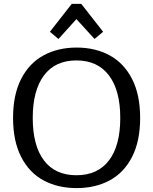

<svg xmlns="http://www.w3.org/2000/svg" viewBox="-20 -952 785 985"><path d="M236 -789 348 -932H397L509 -789L465 -752L372 -854L280 -752ZM47 -347Q47 -466 88.5 -547Q130 -628 203.5 -668Q277 -708 373 -708Q469 -708 542.5 -668Q616 -628 657.5 -547Q699 -466 699 -347Q699 -228 657.5 -147Q616 -66 542.5 -26.5Q469 13 373 13Q277 13 203.5 -26.5Q130 -66 88.5 -147Q47 -228 47 -347ZM597 -347Q597 -488 539 -565Q481 -642 372 -642Q263 -642 205.5 -565Q148 -488 148 -347Q148 -205 205.5 -129Q263 -53 372 -53Q481 -53 539 -129Q597 -205 597 -347Z"/></svg>

Font: Maitree Medium
Style: Regular
Weight: 500
Designer: CadsonDemak Team
Foundry: CadsonDemak
Version: Version 1.000